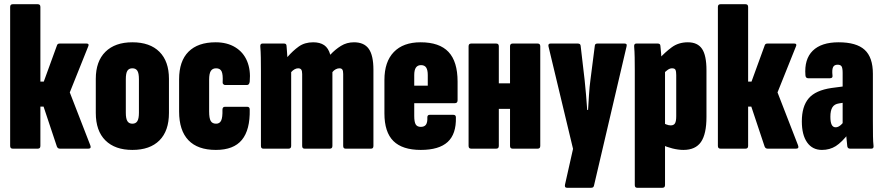

<svg xmlns="http://www.w3.org/2000/svg" viewBox="-20 -703 4176 908"><path d="M407 -16Q413 0 398 0H263Q253 0 249 -10L186 -199H171V-13Q171 0 159 0H40Q28 0 28 -13V-670Q28 -683 40 -683H159Q171 -683 171 -670V-317H187L250 -490Q253 -497 262 -497H390Q397 -497 398.5 -493Q400 -489 397 -483L310 -266Z M606 6Q524 6 478.5 -39Q433 -84 433 -169V-330Q433 -413 478.5 -458Q524 -503 606 -503Q689 -503 734 -458Q779 -413 779 -330V-169Q779 -84 734 -39Q689 6 606 6ZM606 -118Q622 -118 629.5 -130Q637 -142 637 -170V-328Q637 -357 629.5 -368.5Q622 -380 606 -380Q590 -380 582.5 -368.5Q575 -357 575 -328V-170Q575 -142 582.5 -130Q590 -118 606 -118Z M1001 6Q915 6 871 -40Q827 -86 827 -176V-328Q827 -414 871.5 -458.5Q916 -503 1000 -503Q1054 -503 1092.5 -479.5Q1131 -456 1148.5 -414Q1166 -372 1161 -317Q1159 -301 1148 -301H1044Q1040 -301 1036 -305Q1032 -309 1033 -314Q1035 -351 1028 -365.5Q1021 -380 1002 -380Q985 -380 977 -367.5Q969 -355 969 -326V-176Q969 -144 976.5 -131Q984 -118 1002 -118Q1019 -118 1026 -133Q1033 -148 1032 -184Q1032 -198 1044 -198H1149Q1161 -198 1161 -185Q1163 -89 1124 -41.5Q1085 6 1001 6Z M1225 0Q1214 0 1214 -13V-368Q1214 -401 1213.5 -430.5Q1213 -460 1211 -483Q1210 -497 1221 -497H1324Q1334 -497 1335 -487Q1336 -477 1337 -462Q1338 -447 1339 -433Q1365 -463 1393 -483Q1421 -503 1461 -503Q1493 -503 1513 -489.5Q1533 -476 1542 -444Q1565 -469 1592.5 -486Q1620 -503 1654 -503Q1702 -503 1724 -472Q1746 -441 1746 -373V-13Q1746 0 1735 0H1614Q1603 0 1603 -13V-353Q1603 -368 1599 -374Q1595 -380 1585 -380Q1577 -380 1568 -375.5Q1559 -371 1552 -362V-13Q1552 0 1540 0H1420Q1409 0 1409 -13V-353Q1409 -368 1404.5 -374Q1400 -380 1390 -380Q1382 -380 1373.5 -375.5Q1365 -371 1357 -362V-13Q1357 0 1345 0Z M1970 6Q1883 6 1840.5 -36Q1798 -78 1798 -167V-325Q1798 -411 1842.5 -457Q1887 -503 1969 -503Q2058 -503 2101 -457.5Q2144 -412 2144 -317V-229Q2144 -215 2131 -215H1939V-155Q1939 -126 1946 -114.5Q1953 -103 1970 -103Q1987 -103 1994.5 -113.5Q2002 -124 2001 -148Q2001 -160 2012 -160H2124Q2136 -160 2136 -148Q2138 -69 2097 -31.5Q2056 6 1970 6ZM1939 -298H2003V-348Q2003 -372 1995.5 -383.5Q1988 -395 1971 -395Q1955 -395 1947 -383.5Q1939 -372 1939 -348Z M2404 0Q2392 0 2392 -13V-484Q2392 -497 2404 -497H2523Q2535 -497 2535 -484V-13Q2535 0 2523 0ZM2208 0Q2196 0 2196 -13V-484Q2196 -497 2208 -497H2327Q2339 -497 2339 -484V-13Q2339 0 2327 0ZM2316 -188V-309H2411V-188Z M2661 185Q2649 185 2652 170L2690 1L2574 -483Q2571 -497 2583 -497H2713Q2725 -497 2726 -486L2745 -323Q2748 -294 2751.5 -254.5Q2755 -215 2757 -183H2761Q2763 -215 2765.5 -254.5Q2768 -294 2772 -323L2793 -487Q2794 -497 2805 -497H2934Q2940 -497 2942.5 -494Q2945 -491 2943 -483L2789 175Q2787 185 2776 185Z M3212 6Q3188 6 3160 -1Q3132 -8 3109 -19V-124Q3120 -119 3131 -114.5Q3142 -110 3152 -110Q3166 -110 3172 -119.5Q3178 -129 3178 -154V-348Q3178 -365 3174.5 -372.5Q3171 -380 3158 -380Q3148 -380 3137.5 -372.5Q3127 -365 3119 -356L3095 -423Q3125 -456 3157 -479.5Q3189 -503 3233 -503Q3279 -503 3300 -472Q3321 -441 3321 -371V-150Q3321 -69 3295 -31.5Q3269 6 3212 6ZM2993 185Q2982 185 2982 172V-369Q2982 -402 2981.5 -431Q2981 -460 2979 -483Q2978 -497 2989 -497H3091Q3102 -497 3103 -487Q3105 -473 3106.5 -450.5Q3108 -428 3109 -408L3125 -371V172Q3125 185 3113 185Z M3754 -16Q3760 0 3745 0H3610Q3600 0 3596 -10L3533 -199H3518V-13Q3518 0 3506 0H3387Q3375 0 3375 -13V-670Q3375 -683 3387 -683H3506Q3518 -683 3518 -670V-317H3534L3597 -490Q3600 -497 3609 -497H3737Q3744 -497 3745.5 -493Q3747 -489 3744 -483L3657 -266Z M4000 0Q3989 0 3987 -11Q3985 -26 3983 -50.5Q3981 -75 3981 -94L3965 -113V-358Q3965 -381 3960 -389Q3955 -397 3941 -397Q3925 -397 3919.5 -385Q3914 -373 3917 -346Q3919 -333 3905 -333H3802Q3790 -333 3789 -347Q3783 -423 3823.5 -463Q3864 -503 3946 -503Q4030 -503 4069 -467.5Q4108 -432 4108 -354V-130Q4108 -84 4108.5 -58Q4109 -32 4111 -14Q4113 0 4101 0ZM3867 6Q3822 6 3797 -29.5Q3772 -65 3772 -129Q3772 -200 3804.5 -238Q3837 -276 3913 -287L3974 -295L3973 -218L3948 -214Q3926 -211 3916.5 -195.5Q3907 -180 3907 -151Q3907 -126 3913 -113.5Q3919 -101 3932 -101Q3944 -101 3956.5 -112Q3969 -123 3984 -147L3996 -75Q3961 -30 3932.5 -12Q3904 6 3867 6Z"/></svg>

Font: Sofia Sans Extra Condensed Black
Style: Regular
Weight: 900
Designer: Botio Nikoltchev, Ani Petrova
Foundry: lettersoup
Version: Version 4.101